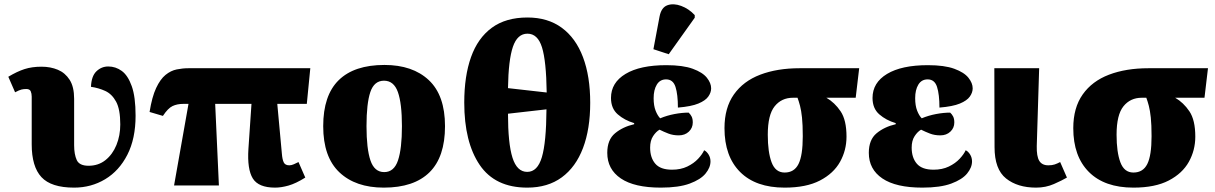

<svg xmlns="http://www.w3.org/2000/svg" viewBox="-20 -848 5557 878"><path d="M319 10Q214 10 169.5 -38Q125 -86 125 -188V-406Q125 -420 120.5 -430.5Q116 -441 100 -441Q88 -441 78 -438.5Q68 -436 49 -426L18 -497Q58 -521 92 -532Q126 -543 170 -543Q211 -543 244.5 -529Q278 -515 298.5 -483Q319 -451 319 -396V-184Q319 -142 331 -116Q343 -90 385 -90Q430 -90 462.5 -116Q495 -142 512.5 -185Q530 -228 530 -279Q530 -348 511 -383Q492 -418 461.5 -432Q431 -446 396 -451Q398 -500 421 -522Q444 -544 475 -544Q509 -544 537 -523.5Q565 -503 582.5 -454Q600 -405 600 -319Q600 -214 562.5 -140.5Q525 -67 461 -28.5Q397 10 319 10Z M776 0 842 -373H819Q790 -373 769 -363Q748 -353 725 -318L664 -336Q675 -405 694 -445.5Q713 -486 737 -505.5Q761 -525 788 -530.5Q815 -536 842 -536H1399L1383 -373H1248L1269 -145Q1271 -119 1277.5 -105.5Q1284 -92 1303 -92Q1313 -92 1324 -97Q1335 -102 1345 -107L1376 -36Q1333 -9 1299.5 0.5Q1266 10 1238 10Q1162 10 1136 -32Q1110 -74 1116 -167L1130 -373H964L981 0Z M1735 10Q1606 10 1532 -60Q1458 -130 1458 -271Q1458 -412 1529 -481.5Q1600 -551 1738 -551Q1867 -551 1941 -481.5Q2015 -412 2015 -271Q2015 -130 1944 -60Q1873 10 1735 10ZM1737 -61Q1782 -61 1800 -114.5Q1818 -168 1818 -271Q1818 -375 1799.5 -427Q1781 -479 1736 -479Q1691 -479 1673.5 -427Q1656 -375 1656 -271Q1656 -168 1674 -114.5Q1692 -61 1737 -61Z M2391 10Q2244 10 2173.5 -94Q2103 -198 2103 -379Q2103 -500 2134 -587Q2165 -674 2229 -721Q2293 -768 2392 -768Q2485 -768 2549 -721Q2613 -674 2646 -586.5Q2679 -499 2679 -378Q2679 -258 2646 -171Q2613 -84 2549 -37Q2485 10 2391 10ZM2480 -425Q2478 -569 2458.5 -631.5Q2439 -694 2392 -694Q2346 -694 2325.5 -634Q2305 -574 2303 -445ZM2391 -62Q2438 -62 2458 -129.5Q2478 -197 2479 -348L2303 -328Q2303 -192 2323.5 -127Q2344 -62 2391 -62Z M3002 10Q2881 10 2819 -32Q2757 -74 2757 -149Q2757 -209 2792.5 -238.5Q2828 -268 2880 -280V-285Q2836 -298 2805 -325Q2774 -352 2774 -400Q2774 -470 2840.5 -510Q2907 -550 3027 -550Q3103 -550 3148 -533.5Q3193 -517 3212.5 -492.5Q3232 -468 3232 -444Q3232 -425 3219 -406.5Q3206 -388 3173.5 -374.5Q3141 -361 3080 -356Q3080 -416 3069 -450.5Q3058 -485 3026 -485Q2998 -485 2983.5 -461Q2969 -437 2969 -399Q2969 -365 2978 -342Q2987 -319 2999 -307Q3030 -320 3064.5 -326.5Q3099 -333 3129 -333Q3137 -326 3142.5 -315.5Q3148 -305 3148 -288Q3148 -263 3130 -246Q3112 -229 3084 -229Q3058 -229 3037 -237Q3016 -245 2996 -255Q2980 -246 2966.5 -225.5Q2953 -205 2953 -173Q2953 -127 2976.5 -99.5Q3000 -72 3053 -72Q3093 -72 3123 -86.5Q3153 -101 3172.5 -122Q3192 -143 3200 -161Q3212 -155 3220.5 -141Q3229 -127 3229 -110Q3229 -82 3206.5 -54.5Q3184 -27 3134 -8.5Q3084 10 3002 10ZM3038 -600 2968 -623 2996 -772Q3004 -814 3032 -824Q3060 -834 3095 -821Q3130 -808 3157 -779V-767Z M3568 10Q3436 10 3364.5 -61.5Q3293 -133 3293 -262Q3293 -355 3336 -416Q3379 -477 3456.5 -506.5Q3534 -536 3637 -536H3909L3893 -401H3759Q3797 -379 3824 -339Q3851 -299 3851 -223Q3851 -161 3821.5 -108Q3792 -55 3729.5 -22.5Q3667 10 3568 10ZM3568 -59Q3612 -59 3631.5 -98Q3651 -137 3651 -225Q3651 -278 3647.5 -310.5Q3644 -343 3638.5 -364Q3633 -385 3627 -401H3606Q3554 -401 3522.5 -362Q3491 -323 3491 -232Q3491 -152 3508.5 -105.5Q3526 -59 3568 -59Z M4198 10Q4077 10 4015 -32Q3953 -74 3953 -149Q3953 -209 3988.5 -238.5Q4024 -268 4076 -280V-285Q4032 -298 4001 -325Q3970 -352 3970 -400Q3970 -470 4036.5 -510Q4103 -550 4223 -550Q4299 -550 4344 -533.5Q4389 -517 4408.5 -492.5Q4428 -468 4428 -444Q4428 -425 4415 -406.5Q4402 -388 4369.5 -374.5Q4337 -361 4276 -356Q4276 -416 4265 -450.5Q4254 -485 4222 -485Q4194 -485 4179.5 -461Q4165 -437 4165 -399Q4165 -365 4174 -342Q4183 -319 4195 -307Q4226 -320 4260.5 -326.5Q4295 -333 4325 -333Q4333 -326 4338.5 -315.5Q4344 -305 4344 -288Q4344 -263 4326 -246Q4308 -229 4280 -229Q4254 -229 4233 -237Q4212 -245 4192 -255Q4176 -246 4162.5 -225.5Q4149 -205 4149 -173Q4149 -127 4172.5 -99.5Q4196 -72 4249 -72Q4289 -72 4319 -86.5Q4349 -101 4368.5 -122Q4388 -143 4396 -161Q4408 -155 4416.5 -141Q4425 -127 4425 -110Q4425 -82 4402.5 -54.5Q4380 -27 4330 -8.5Q4280 10 4198 10Z M4718 10Q4633 10 4580.5 -32Q4528 -74 4528 -175L4527 -536H4732L4721 -180Q4720 -133 4732.5 -112.5Q4745 -92 4774 -92Q4791 -92 4803 -96Q4815 -100 4828 -107L4859 -36Q4837 -23 4799.5 -6.5Q4762 10 4718 10Z M5163 10Q5031 10 4959.5 -61.5Q4888 -133 4888 -262Q4888 -355 4931 -416Q4974 -477 5051.5 -506.5Q5129 -536 5232 -536H5504L5488 -401H5354Q5392 -379 5419 -339Q5446 -299 5446 -223Q5446 -161 5416.5 -108Q5387 -55 5324.5 -22.5Q5262 10 5163 10ZM5163 -59Q5207 -59 5226.5 -98Q5246 -137 5246 -225Q5246 -278 5242.5 -310.5Q5239 -343 5233.5 -364Q5228 -385 5222 -401H5201Q5149 -401 5117.5 -362Q5086 -323 5086 -232Q5086 -152 5103.5 -105.5Q5121 -59 5163 -59Z"/></svg>

Font: Noto Serif Black
Style: Regular
Weight: 900
Designer: Monotype Design Team
Foundry: Monotype Imaging Inc.
Version: Version 2.014; ttfautohint (v1.8.4.7-5d5b)